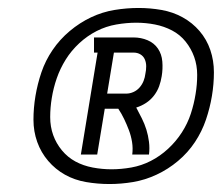

<svg xmlns="http://www.w3.org/2000/svg" viewBox="-20 -902 557 482"><path d="M183 -514 225 -770H216V-808H315Q334 -808 350.5 -801Q367 -794 376.5 -780Q386 -766 387.5 -747.5Q389 -729 386 -711Q384 -698 379.5 -685.5Q375 -673 366.5 -662Q358 -651 346.5 -643.5Q335 -636 322 -632Q329 -619 336 -605Q343 -591 347.5 -576.5Q352 -562 354 -546Q356 -530 354 -514H312Q314 -530 311.5 -545.5Q309 -561 303.5 -575.5Q298 -590 291.5 -603.5Q285 -617 277 -629H243L224 -514ZM249 -667H297Q306 -667 315 -671Q324 -675 330.5 -682.5Q337 -690 340.5 -699Q344 -708 345 -717Q347 -726 347 -735.5Q347 -745 343.5 -753Q340 -761 332.5 -765.5Q325 -770 315 -770H266ZM255 -440Q225 -440 196 -445Q167 -450 143 -463.5Q119 -477 101 -498Q83 -519 73.5 -545.5Q64 -572 64 -601.5Q64 -631 69 -661Q74 -691 84 -720.5Q94 -750 112 -776.5Q130 -803 155 -824Q180 -845 208.5 -858.5Q237 -872 267.5 -877Q298 -882 328 -882Q357 -882 385.5 -877Q414 -872 438.5 -858.5Q463 -845 481 -824Q499 -803 508 -776.5Q517 -750 517 -720.5Q517 -691 512 -661Q507 -631 497 -601.5Q487 -572 469.5 -545.5Q452 -519 427 -498Q402 -477 373 -463.5Q344 -450 314 -445Q284 -440 255 -440ZM260 -477Q284 -477 309.5 -481.5Q335 -486 358.5 -498Q382 -510 402 -528.5Q422 -547 436.5 -569.5Q451 -592 459 -616.5Q467 -641 471 -666Q475 -690 475 -714Q475 -738 467.5 -759Q460 -780 446 -797.5Q432 -815 412 -825.5Q392 -836 369 -840.5Q346 -845 322 -845Q298 -845 272 -840.5Q246 -836 222.5 -824Q199 -812 179 -793.5Q159 -775 145 -752.5Q131 -730 122.5 -705.5Q114 -681 110 -656Q106 -632 106 -608Q106 -584 113.5 -563Q121 -542 135.5 -524.5Q150 -507 169.5 -496.5Q189 -486 212.5 -481.5Q236 -477 260 -477Z"/></svg>

Font: Iosevka QP Light
Style: Italic
Weight: 300
Italic angle: -9°
Designer: Belleve Invis
Foundry: Belleve Invis
Version: Version 20.0.0; ttfautohint (v1.8.4)